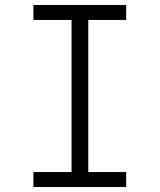

<svg xmlns="http://www.w3.org/2000/svg" viewBox="-20 -750 640 770"><path d="M114 0H486V-60H334V-670H486V-730H114V-670H267V-60H114Z"/></svg>

Font: JetBrains Mono ExtraLight
Style: Regular
Weight: 240
Monospace: yes
Designer: Philipp Nurullin, Konstantin Bulenkov
Foundry: JetBrains
Version: Version 2.305